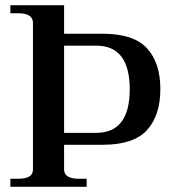

<svg xmlns="http://www.w3.org/2000/svg" viewBox="-20 -720 657 740"><path d="M20 -31H49Q78 -31 92.5 -39.5Q107 -48 107 -67V-632Q107 -669 49 -669H20V-700H227V-590H376Q495 -590 546.5 -534Q598 -478 598 -376Q598 -275 546.5 -218.5Q495 -162 376 -162H227V-67Q227 -31 284 -31H314V0H20ZM351 -208Q480 -208 480 -376Q480 -544 351 -544H227V-208Z"/></svg>

Font: Taviraj Medium
Style: Regular
Weight: 500
Designer: Katatrad Team
Foundry: CadsonDemak
Version: Version 1.030